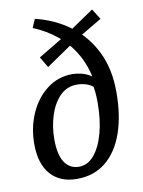

<svg xmlns="http://www.w3.org/2000/svg" viewBox="-78 -708 577 775"><g transform="rotate(-10 210.5 -320.0)"><path d="M175 13Q106 13 67.5 -30.5Q29 -74 29 -155Q29 -223 54.5 -280.5Q80 -338 125.5 -372.5Q171 -407 229 -407Q245 -407 264.5 -402.5Q284 -398 301 -387.5Q318 -377 325 -361L309 -337Q299 -349 280 -355.5Q261 -362 240 -362Q198 -362 169.5 -332.5Q141 -303 126.5 -257Q112 -211 112 -160Q112 -97 132.5 -66Q153 -35 189 -34Q226 -33 253 -64.5Q280 -96 295 -151Q310 -206 310 -276Q310 -300 308 -319.5Q306 -339 303 -357L310 -370Q299 -430 271 -478Q243 -526 200.5 -561Q158 -596 104 -618L119 -653Q198 -634 259.5 -588.5Q321 -543 356.5 -472Q392 -401 392 -305Q392 -209 367 -137.5Q342 -66 293.5 -26.5Q245 13 175 13ZM138 -452 112 -496 237 -571 353 -650 380 -607 264 -538Z"/></g></svg>

Font: Yrsa
Style: Italic
Weight: 400
Italic angle: -7.10001°
Designer: Anna Giedrys (Yrsa+Rasa design), David Brezina (Yrsa art-direction, Rasa art-direction, design)
Foundry: Rosetta Type Foundry
Version: Version 2.004